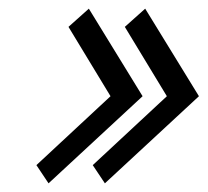

<svg xmlns="http://www.w3.org/2000/svg" viewBox="-20 -442 479 443"><path d="M365 -220 194 -61 222 -19 439 -220 315 -422 268 -380ZM235 -220 64 -61 92 -19 309 -220 185 -422 138 -380Z"/></svg>

Font: Pfennig
Style: BoldItalic
Weight: 700
Italic angle: -13°
Version: Version 20100423